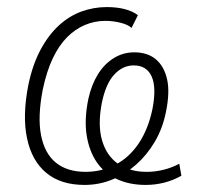

<svg xmlns="http://www.w3.org/2000/svg" viewBox="-20 -515 568 543"><path d="M219 8Q152 8 111 -26Q70 -60 56.5 -123.5Q43 -187 60 -274Q72 -332 94.5 -374Q117 -416 146.5 -443Q176 -470 210.5 -482.5Q245 -495 282 -495Q311 -495 333.5 -489Q356 -483 370 -472L352 -436Q343 -445 321.5 -450.5Q300 -456 278 -456Q248 -456 220.5 -444.5Q193 -433 170 -410Q147 -387 129.5 -350.5Q112 -314 101 -262Q86 -185 96 -133Q106 -81 138 -55Q170 -29 222 -29Q267 -29 306 -49Q345 -69 372 -109Q399 -149 411 -206Q423 -267 409 -298.5Q395 -330 358 -330Q327 -330 303 -304Q279 -278 268 -224Q256 -162 268.5 -118.5Q281 -75 313.5 -52Q346 -29 395 -29Q419 -29 443 -35Q467 -41 487 -52L493 -18Q470 -5 444.5 1.5Q419 8 392 8Q346 8 310.5 -8.5Q275 -25 253.5 -56.5Q232 -88 225 -133Q218 -178 230 -236Q239 -276 257 -305Q275 -334 301.5 -350.5Q328 -367 360 -367Q397 -367 420.5 -347.5Q444 -328 452.5 -291Q461 -254 449 -197Q440 -152 418 -114.5Q396 -77 365 -49.5Q334 -22 297 -7Q260 8 219 8Z"/></svg>

Font: Nunito Sans 10pt Condensed ExtraLight
Style: Italic
Weight: 250
Width: 3
Italic angle: -9°
Designer: Vernon Adams
Foundry: Vernon Adams
Version: Version 3.101;gftools[0.9.27]